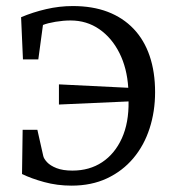

<svg xmlns="http://www.w3.org/2000/svg" viewBox="-20 -588 556 619"><path d="M210.5 10.5Q164.5 10.5 122.5 -1Q80.5 -12.5 51 -27L53 -169.5H100.5L119.5 -85Q121.5 -76 131.8 -65Q142 -54 162.2 -46Q182.5 -38 213.5 -38Q268.5 -38 309.2 -65Q350 -92 372.8 -142Q395.5 -192 394.5 -261L170 -251V-316L393.5 -305Q389.5 -368.5 365 -417.2Q340.5 -466 300 -494Q259.5 -522 207.5 -522Q184.5 -522 159 -517.8Q133.5 -513.5 118.5 -507.5L103.5 -396.5H54L48 -532.5Q85.5 -548.5 128.5 -558.5Q171.5 -568.5 214.5 -568.5Q278.5 -568.5 327.5 -549.8Q376.5 -531 410.8 -495Q445 -459 462.5 -407.5Q480 -356 480 -291Q480 -228.5 462.2 -173.8Q444.5 -119 409.8 -77.8Q375 -36.5 325 -13Q275 10.5 210.5 10.5Z"/></svg>

Font: Merriweather 20pt Light
Style: Regular
Weight: 300
Version: Version 2.100